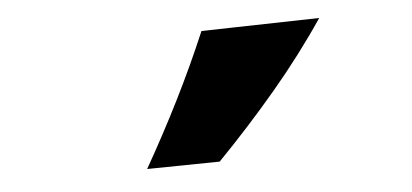

<svg xmlns="http://www.w3.org/2000/svg" viewBox="-31 -933 743 346"><g transform="rotate(-5 340.5 -760.0)"><path d="M223.1 -638.2Q257.3 -698.2 287.1 -757.8Q316.9 -817.4 342.3 -877.4L555.7 -882.3Q513.7 -819.8 462.4 -759Q411.1 -698.2 354.5 -640.1Z"/></g></svg>

Font: Pinar ExtraBold
Style: Regular
Weight: 800
Designer: Amin Abedi
Version: Version 3.000